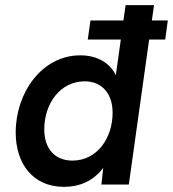

<svg xmlns="http://www.w3.org/2000/svg" viewBox="-20 -717 672 746"><path d="M228.5 9C286 9 340 -11 381 -64.5L374 0H480.5L559.5 -563.5H622L632 -637.5H570L578.5 -697H468L459.5 -637.5H331.5L321 -563.5H449.5L430 -425C405.5 -475 355 -502 292 -502C143 -502 41 -357 41 -202.5C41 -78.5 110 9 228.5 9ZM152 -214.5C152 -314.5 214 -401 309 -401C376.5 -401 417.5 -353 417.5 -279C417.5 -180 357 -93 261.5 -93C193 -93 152 -139.5 152 -214.5Z"/></svg>

Font: HK Grotesk SemiBold
Style: Italic
Weight: 600
Italic angle: -16°
Designer: Alfredo Marco Pradil
Foundry: Hanken Design Co.
Version: Version 3.001;FEAKit 1.0